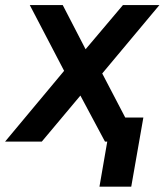

<svg xmlns="http://www.w3.org/2000/svg" viewBox="-25 -548 637 743"><path d="M306.2 -357.4 217.8 -528.3H90.3L223.1 -273.9L-5.4 0H136.7L286.1 -178.2L381.3 0H508.3L370.6 -263.7L591.8 -528.3H450.7ZM482.9 174.3 529.8 -93.3H406.2L359.9 174.3Z"/></svg>

Font: Roboto Mono SemiBold
Style: Italic
Weight: 600
Italic angle: -10°
Monospace: yes
Designer: Google
Version: Version 3.000